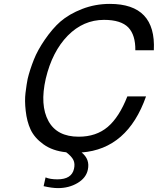

<svg xmlns="http://www.w3.org/2000/svg" viewBox="-20 -761 811 986"><path d="M431 111Q422 153 378 179Q334 205 278 205Q247 205 204 195L214 150Q237 160 275 160Q348 160 360 106Q366 80 357 61Q348 42 320 21Q250 14 203 -20Q157 -53 137 -96Q118 -137 112 -192Q106 -244 111 -284Q117 -332 122 -356Q133 -402 154 -455Q173 -503 210 -557Q250 -615 290 -650Q335 -689 402 -715Q469 -741 544 -741Q782 -741 770 -503H675Q676 -581 639 -620Q601 -659 514 -659Q408 -659 328 -578Q248 -496 215 -357Q184 -221 229 -139Q273 -59 384 -59Q474 -59 533 -109Q592 -159 634 -266H730Q635 4 399 22Q443 57 431 111Z"/></svg>

Font: Miedinger
Style: Italic
Weight: 400
Italic angle: -13°
Version: Version 001.000